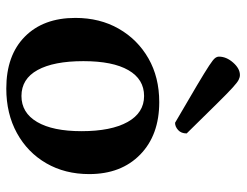

<svg xmlns="http://www.w3.org/2000/svg" viewBox="-104 -648 764 595"><g transform="rotate(90 277.5 -350.0)"><path d="M254 12Q151 12 93 -45.5Q35 -103 35 -202Q35 -278 68.5 -336.5Q102 -395 160.5 -428.5Q219 -462 296 -462Q398 -462 458.5 -403Q519 -344 519 -245Q519 -170 485.5 -112Q452 -54 392 -21Q332 12 254 12ZM277 -35Q329 -35 357.5 -83.5Q386 -132 386 -221Q386 -313 357.5 -364Q329 -415 277 -415Q225 -415 197 -366.5Q169 -318 169 -227Q169 -135 196.5 -85Q224 -35 277 -35ZM360 -511Q286 -554 244 -579Q202 -604 183 -616.5Q164 -629 159.5 -635Q155 -641 155 -647Q155 -670 173.5 -691Q192 -712 212 -712Q219 -712 227 -708Q235 -704 251.5 -689Q268 -674 301 -640.5Q334 -607 393 -547Q393 -530 382.5 -520.5Q372 -511 360 -511Z"/></g></svg>

Font: Petrona
Style: Bold
Weight: 700
Designer: Ringo R. Seeber
Foundry: Ringo R. Seeber
Version: Version 2.001; ttfautohint (v1.8.3)